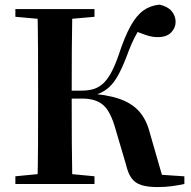

<svg xmlns="http://www.w3.org/2000/svg" viewBox="-20 -779 808 813"><path d="M45.1 0V-32.6L198.2 -47.3H226L380.1 -32.6V0ZM45.1 -707.9V-740.5H380.1V-707.9L226 -694.2H198.2ZM138.6 0Q140.6 -85.2 141 -171.8Q141.4 -258.5 141.4 -346.1V-393.6Q141.4 -481.3 141 -567.7Q140.6 -654.1 138.6 -740.5H286.3Q284.6 -655.6 284.1 -567.5Q283.6 -479.5 283.6 -387.2V-368.2Q283.6 -264.5 284.1 -175.6Q284.6 -86.6 286.3 0ZM513.9 -80.8 468.6 -234.2Q448 -307.6 416.6 -334.6Q385.2 -361.6 328 -361.6H220.9V-395.2H324.5Q352.3 -395.2 374.4 -401.4Q396.6 -407.7 414.9 -423.8Q433.3 -439.9 450 -470.1Q466.7 -500.3 482.8 -547.2Q507.5 -622.6 532.3 -667.7Q557.1 -712.7 586.6 -734.2Q616.2 -755.7 655.3 -759.4Q689.9 -751.8 706.7 -732Q723.6 -712.2 723.6 -686Q723.6 -660.8 704.5 -641.3Q685.4 -621.9 649.4 -621.9Q627 -621.2 601 -629.5Q575.1 -637.9 538.4 -653.9L588.1 -683.2Q571.5 -658.5 559.6 -637.8Q547.8 -617.2 537.4 -593.6Q527.1 -570 514.7 -536.4Q496.6 -489.5 479.6 -459.3Q462.7 -429.1 443.6 -411.3Q424.4 -393.4 400.6 -383.4Q376.7 -373.5 344 -366.3L345.5 -383.8Q430.1 -379.4 484.3 -360.8Q538.4 -342.3 569.4 -307.1Q600.4 -272 614.4 -216.4L673.4 -11.8L605.5 -42.8L760.7 -32.4V0Q733.3 5.9 705.9 9.5Q678.6 13.1 647.5 13.1Q605.5 13.1 579.1 4.8Q552.6 -3.5 537.5 -23.9Q522.4 -44.2 513.9 -80.8Z"/></svg>

Font: Noto Serif SC
Style: Regular
Weight: 200
Designer: Ryoko NISHIZUKA 西塚涼子 (kana & ideographs); Frank Grießhammer (Latin, Greek & Cyrillic); Wenlong ZHANG 张文龙 (bopomofo); San
Foundry: Adobe
Version: Version 2.001;hotconv 1.1.0;makeotfexe 2.6.0